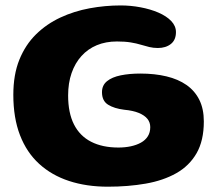

<svg xmlns="http://www.w3.org/2000/svg" viewBox="-20 -647 804 706"><path d="M376.5 39.5Q298 39.5 234 18.5Q170 -2.5 124 -44.5Q78 -86.5 53.5 -150Q29 -213.5 29 -298.5Q29 -372.5 51.2 -427.5Q73.5 -482.5 112.5 -520.8Q151.5 -559 202 -582.5Q252.5 -606 309.5 -616.5Q366.5 -627 423.5 -627Q460.5 -627 496.5 -620.2Q532.5 -613.5 562.2 -600.8Q592 -588 609.5 -569.8Q627 -551.5 627 -529Q627 -500 608.2 -485.2Q589.5 -470.5 560.5 -470.5Q544 -470.5 529.2 -474Q514.5 -477.5 498.2 -482.5Q482 -487.5 460.8 -491Q439.5 -494.5 410 -494.5Q369 -494.5 336 -480.8Q303 -467 279.5 -441Q256 -415 243.2 -378.2Q230.5 -341.5 230.5 -296Q230.5 -232 252 -189.5Q273.5 -147 315 -125.8Q356.5 -104.5 415.5 -104.5Q439.5 -104.5 460.8 -109Q482 -113.5 498.2 -122.5Q514.5 -131.5 523.5 -145.8Q532.5 -160 532.5 -179.5Q532.5 -197 522 -210Q511.5 -223 490.2 -231.8Q469 -240.5 436.5 -243.5Q400 -248 377.5 -262Q355 -276 355 -308Q355 -333.5 373.5 -348.5Q392 -363.5 424 -370Q456 -376.5 496 -376.5Q549 -376.5 592 -366.2Q635 -356 665.8 -334.5Q696.5 -313 713 -279.8Q729.5 -246.5 729.5 -200.5Q729.5 -130 702.8 -83.5Q676 -37 628 -10Q580 17 515.8 28.2Q451.5 39.5 376.5 39.5Z"/></svg>

Font: Gluten SemiBold
Style: Regular
Weight: 600
Designer: Tyler Finck
Foundry: Etcetera Type Company
Version: Version 1.300